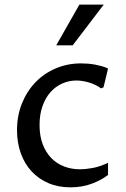

<svg xmlns="http://www.w3.org/2000/svg" viewBox="-20 -802 547 832"><path d="M448.2 -43.9Q418 -20.5 376.2 -5.4Q334.5 9.8 285.2 9.8Q232.4 9.8 189.7 -8.5Q147 -26.9 116.7 -59.6Q86.4 -92.3 70.1 -137.9Q53.7 -183.6 53.7 -237.8Q53.7 -300.8 75.2 -354Q96.7 -407.2 134 -445.8Q171.4 -484.4 222.2 -505.9Q272.9 -527.3 331.1 -527.3Q344.7 -527.3 360.6 -526.1Q376.5 -524.9 392.1 -522Q407.7 -519 422.4 -514.9Q437 -510.7 448.2 -504.9L428.7 -423.8L418 -418.9Q408.2 -426.3 395.8 -432.6Q383.3 -439 369.4 -443.4Q355.5 -447.8 340.6 -450.4Q325.7 -453.1 311.5 -453.1Q278.8 -453.1 249.8 -440.2Q220.7 -427.2 198.7 -402.6Q176.8 -377.9 164.1 -342Q151.4 -306.2 151.4 -260.3Q151.4 -213.4 164.8 -177.7Q178.2 -142.1 201.7 -117.7Q225.1 -93.3 257.3 -80.8Q289.6 -68.4 327.1 -68.4Q349.6 -68.4 381.3 -74Q413.1 -79.6 448.2 -96.7ZM223.6 -605.5 324.2 -782.2H429.7L294.9 -605.5Z"/></svg>

Font: Proza Libre
Style: Regular
Weight: 400
Designer: Jasper de Waard
Foundry: Jasper de Waard
Version: Version 1.000; ttfautohint (v1.4.1.8-43bc)